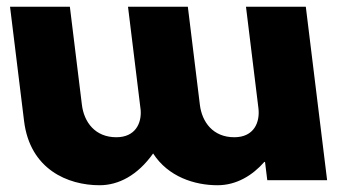

<svg xmlns="http://www.w3.org/2000/svg" viewBox="-20 -548 1064 568"><path d="M884.7 -528H707.7L744.5 -228C749.5 -187 732.1 -142 673.1 -142C610.1 -142 577.5 -187 571.3 -238L535.7 -528H358.7L396.2 -222C399 -183 380.1 -142 324.1 -142C261.1 -142 228.5 -187 222.3 -238L186.7 -528H9.7L51.2 -190C68.7 -47 180.5 0 274.5 0C330.5 0 386.9 -29 433 -94C477.4 -25 555.5 0 623.5 0C679.5 0 726.9 -29 762 -69H764L770.7 -15H947.7Z"/></svg>

Font: Hussar
Style: BdOpOblOne
Weight: 700
Foundry: Cannot Into Space Fonts
Version: Version 2.00